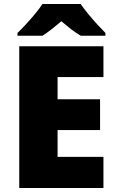

<svg xmlns="http://www.w3.org/2000/svg" viewBox="-20 -947 589 967"><path d="M501 0H77V-714H501V-559H270V-447H484V-292H270V-157H501ZM386 -927Q402 -904 424.5 -876.5Q447 -849 470.5 -823.5Q494 -798 511 -781V-767H387Q361 -782 338 -800Q315 -818 289 -840Q263 -818 241.5 -801Q220 -784 194 -767H68V-781Q87 -799 110.5 -824.5Q134 -850 156.5 -877Q179 -904 194 -927Z"/></svg>

Font: Noto Sans Thai Black
Style: Regular
Weight: 900
Version: Version 2.001